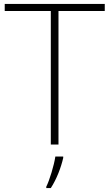

<svg xmlns="http://www.w3.org/2000/svg" viewBox="-20 -734 555 975"><path d="M277 0V-678H512V-714H4V-678H238V0ZM301 68V61H261C255 104 231 183 215 214V221H238C268 175 290 116 301 68Z"/></svg>

Font: Noto Sans Telugu ExtraLight
Style: Regular
Weight: 200
Designer: Jelle Bosma - Monotype Design Team
Foundry: Monotype Imaging Inc.
Version: Version 2.005